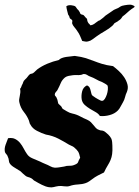

<svg xmlns="http://www.w3.org/2000/svg" viewBox="-25 -776 600 827"><path d="M349.6 -408.2Q358.4 -404.3 361.3 -397.9Q364.3 -391.6 365.7 -384.8Q367.2 -377.9 369.1 -371.1Q371.1 -364.3 378.9 -360.4Q380.9 -358.4 385.7 -355.5Q390.6 -352.5 396.5 -349.1Q402.3 -345.7 407.7 -343.3Q413.1 -340.8 416 -341.8Q421.9 -342.8 426.8 -350.6Q431.6 -358.4 435.1 -368.7Q438.5 -378.9 439.5 -389.6Q440.4 -400.4 438.5 -407.2Q436.5 -410.2 427.7 -415.5Q418.9 -420.9 414.1 -422.9Q400.4 -427.7 388.7 -434.6Q377 -441.4 363.3 -446.3Q357.4 -448.2 351.1 -452.6Q344.7 -457 338.9 -457Q335 -458 330.1 -455.6Q325.2 -453.1 320.3 -453.1Q314.5 -452.1 306.2 -452.6Q297.9 -453.1 289.1 -452.1Q280.3 -451.2 271 -449.2Q261.7 -447.3 254.9 -442.4Q242.2 -431.6 236.8 -418.5Q231.4 -405.3 222.7 -388.7Q220.7 -384.8 215.8 -379.9Q210.9 -375 210.9 -368.2Q210.9 -364.3 214.4 -361.3Q217.8 -358.4 219.7 -352.5Q222.7 -346.7 223.6 -340.3Q224.6 -334 226.6 -329.1Q229.5 -326.2 232.4 -323.7Q235.4 -321.3 237.3 -319.3Q240.2 -316.4 241.7 -312.5Q243.2 -308.6 246.1 -306.6Q251 -303.7 263.2 -296.4Q275.4 -289.1 286.1 -287.1Q304.7 -283.2 319.8 -274.9Q335 -266.6 349.6 -260.7Q360.4 -255.9 366.7 -249.5Q373 -243.2 377.9 -236.8Q382.8 -230.5 388.2 -224.6Q393.6 -218.8 403.3 -215.8Q408.2 -213.9 412.1 -213.9Q416 -213.9 420.9 -211.9Q425.8 -210 430.7 -205.6Q435.5 -201.2 441.4 -196.3Q445.3 -192.4 448.7 -188Q452.1 -183.6 454.1 -179.7Q457 -173.8 458 -164.6Q459 -155.3 459 -149.4Q460 -126 458 -112.3Q456.1 -98.6 451.2 -86.9Q446.3 -75.2 439 -63.5Q431.6 -51.8 422.9 -33.2Q410.2 -27.3 396.5 -20Q382.8 -12.7 373 -4.9Q368.2 -1 359.4 4.9Q350.6 10.7 343.8 12.7Q330.1 17.6 310.5 18.6Q291 19.5 274.4 25.4Q264.6 28.3 251.5 26.4Q238.3 24.4 227.5 25.4Q214.8 27.3 206.1 29.8Q197.3 32.2 185.5 30.3Q171.9 28.3 155.3 20Q138.7 11.7 126 3.9Q121.1 2 118.2 -1.5Q115.2 -4.9 110.4 -7.8Q103.5 -11.7 96.7 -13.2Q89.8 -14.6 84 -19.5Q78.1 -24.4 73.2 -28.8Q68.4 -33.2 63.5 -38.1Q51.8 -45.9 37.6 -54.2Q23.4 -62.5 17.6 -71.3Q13.7 -76.2 13.2 -84.5Q12.7 -92.8 8.8 -100.6Q6.8 -107.4 2 -112.3Q-2.9 -117.2 -3.9 -122.1Q-6.8 -135.7 -1 -152.3Q4.9 -168.9 9.8 -180.7Q28.3 -183.6 40.5 -177.2Q52.7 -170.9 61.5 -160.2Q70.3 -149.4 77.1 -136.2Q84 -123 90.8 -113.3Q98.6 -100.6 115.2 -93.8Q131.8 -86.9 147.5 -80.1Q153.3 -77.1 158.7 -74.7Q164.1 -72.3 168.9 -70.3Q181.6 -65.4 190.9 -60.1Q200.2 -54.7 210.9 -53.7Q220.7 -53.7 230 -55.2Q239.3 -56.6 251 -58.6Q262.7 -62.5 274.4 -62Q286.1 -61.5 296.9 -66.4Q309.6 -71.3 311.5 -78.1Q313.5 -85 320.3 -96.7Q316.4 -115.2 311.5 -123Q306.6 -130.9 293.9 -141.6Q289.1 -145.5 282.7 -147.9Q276.4 -150.4 271.5 -153.3Q251 -166 226.6 -178.7Q202.1 -191.4 172.9 -196.3Q154.3 -202.1 134.3 -212.4Q114.3 -222.7 105.5 -240.2Q102.5 -244.1 102.1 -248Q101.6 -252 99.6 -256.8Q91.8 -276.4 77.6 -293.9Q63.5 -311.5 58.6 -334Q56.6 -340.8 57.6 -348.1Q58.6 -355.5 60.1 -362.3Q61.5 -369.1 62.5 -377Q63.5 -384.8 61.5 -393.6Q65.4 -397.5 66.4 -401.4Q67.4 -405.3 69.3 -409.2Q73.2 -415 74.7 -421.4Q76.2 -427.7 83 -433.6Q89.8 -439.5 94.2 -445.8Q98.6 -452.1 103.5 -456.1Q106.4 -458 110.4 -458.5Q114.3 -459 117.2 -460.9Q122.1 -463.9 126 -468.3Q129.9 -472.7 134.8 -476.6Q154.3 -491.2 178.7 -501.5Q203.1 -511.7 228.5 -517.6Q232.4 -522.5 241.2 -525.9Q250 -529.3 260.3 -530.8Q270.5 -532.2 280.3 -533.2Q290 -534.2 296.9 -535.2Q327.1 -531.2 345.2 -525.4Q363.3 -519.5 379.4 -513.2Q395.5 -506.8 414.1 -501Q432.6 -495.1 461.9 -491.2Q473.6 -482.4 486.8 -470.2Q500 -458 509.8 -443.4Q519.5 -428.7 523.9 -412.6Q528.3 -396.5 521.5 -379.9Q516.6 -370.1 513.7 -357.9Q510.7 -345.7 504.9 -335.9Q500 -328.1 494.6 -317.4Q489.3 -306.6 482.4 -299.8Q468.8 -286.1 447.3 -280.3Q425.8 -274.4 405.3 -276.4Q399.4 -286.1 387.2 -293Q375 -299.8 362.8 -307.1Q350.6 -314.5 340.3 -323.7Q330.1 -333 327.1 -346.7Q324.2 -363.3 328.6 -381.8Q333 -400.4 349.6 -408.2ZM329.1 -599.6Q324.2 -611.3 319.8 -621.6Q315.4 -631.8 307.6 -642.6Q302.7 -650.4 295.9 -658.2Q289.1 -666 286.1 -673.8Q285.2 -677.7 286.1 -681.2Q287.1 -684.6 286.1 -688.5Q284.2 -691.4 280.8 -693.4Q277.3 -695.3 275.4 -698.2Q273.4 -706.1 272 -708Q270.5 -710 268.6 -712.9Q266.6 -720.7 264.2 -730Q261.7 -739.3 260.7 -749Q268.6 -754.9 282.2 -753.4Q295.9 -752 300.8 -747.1Q302.7 -745.1 304.2 -742.2Q305.7 -739.3 307.6 -737.3Q309.6 -735.4 312 -732.9Q314.5 -730.5 316.4 -726.6Q318.4 -724.6 319.3 -721.2Q320.3 -717.8 322.3 -715.8Q324.2 -713.9 329.1 -712.9Q334 -711.9 335.9 -710Q342.8 -701.2 344.7 -699.7Q346.7 -698.2 348.6 -696.3Q350.6 -693.4 350.6 -690.4Q350.6 -687.5 352.5 -682.6Q356.4 -674.8 357.9 -674.3Q359.4 -673.8 364.3 -667Q371.1 -668 375 -669.9Q378.9 -671.9 381.8 -673.8Q384.8 -675.8 388.2 -678.7Q391.6 -681.6 396.5 -684.6Q398.4 -686.5 401.9 -687.5Q405.3 -688.5 407.2 -690.4Q414.1 -695.3 419.4 -699.7Q424.8 -704.1 429.7 -709Q440.4 -716.8 454.1 -725.6Q466.8 -735.4 475.1 -737.8Q483.4 -740.2 494.1 -748Q498 -751 511.7 -753.4Q525.4 -755.9 535.2 -755.9Q541 -755.9 547.9 -752.9Q554.7 -750 554.7 -748Q555.7 -746.1 550.3 -742.7Q544.9 -739.3 542 -737.3Q531.2 -729.5 522.5 -721.2Q513.7 -712.9 502.9 -705.1Q498 -697.3 494.6 -693.8Q491.2 -690.4 486.3 -687.5Q482.4 -683.6 477.1 -681.2Q471.7 -678.7 467.8 -675.8Q465.8 -672.9 463.9 -670.4Q461.9 -668 459 -665Q446.3 -653.3 425.8 -641.6Q405.3 -629.9 390.6 -619.1Q383.8 -614.3 374 -606.9Q364.3 -599.6 354.5 -597.7Q347.7 -595.7 341.3 -597.2Q335 -598.6 329.1 -599.6Z"/></svg>

Font: Trade Winds
Style: Regular
Weight: 400
Designer: Squid
Foundry: Font Diner, Inc DBA Sideshow
Version: Version 1.000